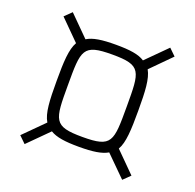

<svg xmlns="http://www.w3.org/2000/svg" viewBox="-125 -829 987 972"><g transform="rotate(20 368.5 -343.0)"><path d="M631 13 668 -23 561 -130C585 -171 588 -239 588 -344C588 -448 585 -515 561 -557L667 -664L631 -699L523 -591C492 -612 443 -619 368 -619C293 -619 245 -612 213 -592L106 -699L69 -663L175 -557C151 -515 148 -448 148 -344C148 -238 151 -171 176 -130L69 -23L105 12L213 -96C245 -76 293 -69 368 -69C442 -69 490 -76 522 -95ZM368 -122C209 -122 209 -154 209 -344C209 -534 209 -566 368 -566C526 -566 526 -534 526 -344C526 -154 526 -122 368 -122Z"/></g></svg>

Font: Saira UNSAM Light SC
Style: Regular
Weight: 300
Designer: Hector Gatti with collaboration of the Omnibus-Type team
Foundry: Omnibus-Type
Version: Version 1.072;PS 001.072;hotconv 1.0.88;makeotf.lib2.5.64775